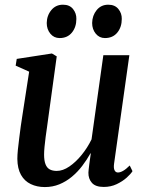

<svg xmlns="http://www.w3.org/2000/svg" viewBox="-20 -766 604 797"><path d="M166 10.5Q133.5 10.5 107.8 -1.8Q82 -14 67.2 -40Q52.5 -66 52 -106.5Q52 -122 54.2 -144.5Q56.5 -167 59.8 -192.5Q63 -218 66.2 -242Q69.5 -266 72.5 -284L101 -468.5L45 -493.5L49.5 -521.5L195.5 -544L215.5 -532L181.5 -284.5Q179 -265 175.8 -242.5Q172.5 -220 169.5 -197.8Q166.5 -175.5 164.8 -156.5Q163 -137.5 163 -124.5Q163 -99.5 168.8 -84.5Q174.5 -69.5 186.2 -63Q198 -56.5 215.5 -56.5Q241 -56.5 267.8 -74.8Q294.5 -93 318.8 -122.8Q343 -152.5 360 -187.5L409 -537H517L453.5 -86.5Q451 -68.5 455.5 -59.2Q460 -50 469.5 -50Q479 -50 491 -56.8Q503 -63.5 518.5 -79L530 -55.5Q523 -44 505.8 -28.5Q488.5 -13 464.2 -1.5Q440 10 410.5 10Q376.5 10 361.5 -7Q346.5 -24 347 -49.5Q347 -53 348 -62Q349 -71 350.5 -83Q352 -95 353.8 -107.2Q355.5 -119.5 357 -129L355.5 -129.5Q340.5 -102.5 321.2 -77.2Q302 -52 278.2 -32.2Q254.5 -12.5 226.5 -1Q198.5 10.5 166 10.5ZM227.5 -608Q204 -608 189 -626.2Q174 -644.5 174 -670.5Q174.5 -701.5 193 -724Q211.5 -746.5 241.5 -746.5Q269 -746.5 283.2 -728.5Q297.5 -710.5 297 -687.5Q297 -653.5 278.5 -630.8Q260 -608 227.5 -608ZM415.5 -608Q392.5 -608 377.5 -626.2Q362.5 -644.5 362.5 -670.5Q363 -701.5 381.2 -724Q399.5 -746.5 429.5 -746.5Q457 -746.5 471.5 -728.5Q486 -710.5 485.5 -687.5Q485.5 -653.5 467 -630.8Q448.5 -608 415.5 -608Z"/></svg>

Font: Merriweather 72pt Medium
Style: Italic
Weight: 500
Italic angle: -7.8°
Version: Version 2.101